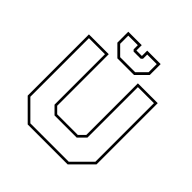

<svg xmlns="http://www.w3.org/2000/svg" viewBox="-184 -830 969 969"><g transform="rotate(45 300.5 -345.0)"><path d="M158 0 55 -103V-540H196.5V-172L227 -141.5H374L404.5 -172V-540H546V-103L443 0ZM163.5 -13.5H437.5L532.5 -108.5V-526.5H418V-166.5L379.5 -128H221.5L183 -166.5V-526.5H68.5V-108.5ZM242 -556 186 -612V-690H282V-652H321V-690H417V-612L361 -556ZM248 -570H355L403 -618V-676H335V-646L327 -638H276L268 -646V-676H200V-618Z"/></g></svg>

Font: Tourney Thin Thin
Style: Regular
Weight: 250
Version: Version 1.015